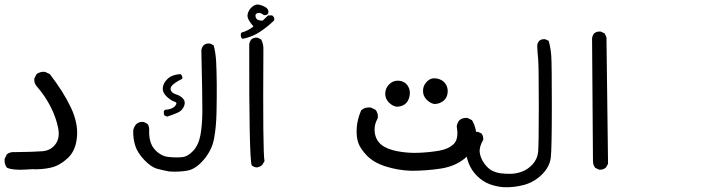

<svg xmlns="http://www.w3.org/2000/svg" viewBox="-23 -568 3043 834"><path d="M116.2 167Q32.2 173.8 6.8 160.2Q-4.9 144.5 -2.9 122.1L6.8 102.5Q20.5 90.8 42 92.8Q126 91.8 161.6 88.9Q197.3 85.9 217.8 58.6Q238.3 31.2 229.5 -12.7Q220.7 -56.6 197.8 -102.5Q174.8 -148.4 139.6 -189.5Q124 -205.1 126 -226.6L135.7 -246.1Q151.4 -257.8 172.9 -255.9L193.4 -246.1Q252 -169.9 284.2 -102.5Q316.4 -35.2 311.5 25.4Q306.6 85.9 271.5 118.7Q236.3 151.4 197.8 160.2Q159.2 168.9 116.2 167Z M711.9 176.8Q685.5 171.9 659.7 165Q633.8 158.2 604 127Q574.2 95.7 564.5 64.9Q554.7 34.2 555.7 -2Q558.6 -16.6 568.4 -28.3Q582 -41 601.6 -38.1L617.2 -30.3Q626 -19.5 625 -2Q623 52.7 649.4 81.5Q675.8 110.4 709 113.8Q742.2 117.2 767.6 114.7Q793 112.3 816.4 86.9Q839.8 61.5 847.7 18.6Q855.5 -24.4 856 -83Q856.4 -141.6 851.6 -349.6Q853.5 -362.3 861.3 -371.1Q872.1 -380.9 889.6 -378.9L905.3 -371.1Q914.1 -336.9 916 -298.3Q918 -259.8 918.5 -200.7Q918.9 -141.6 917.5 -78.1Q916 -14.6 906.7 34.7Q897.5 84 862.3 125.5Q827.1 167 790 173.3Q752.9 179.7 711.9 176.8ZM703.1 -61.5 691.4 -66.4Q687.5 -74.2 688.5 -85L693.4 -90.8Q724.6 -92.8 737.3 -107.4Q750 -122.1 735.8 -126Q721.7 -129.9 702.1 -147.5Q682.6 -165 684.1 -186Q685.5 -207 705.1 -225.6Q724.6 -244.1 760.7 -246.1Q771.5 -238.3 768.6 -225.6Q742.2 -212.9 728 -200.2Q713.9 -187.5 719.2 -175.3Q724.6 -163.1 742.7 -157.7Q760.7 -152.3 772.5 -139.2Q784.2 -126 776.4 -106.9Q768.6 -87.9 751 -79.6Q733.4 -71.3 703.1 -61.5Z M1091.8 159.2Q1079.1 158.2 1070.3 150.4Q1058.6 118.2 1059.6 -376Q1061.5 -387.7 1068.4 -396.5Q1079.1 -406.2 1096.7 -404.3L1111.3 -396.5Q1122.1 -377 1121.1 -352.5Q1118.2 97.7 1126 131.8L1116.2 148.4Q1105.5 158.2 1091.8 159.2ZM1031.2 -399.4 1026.4 -402.3Q1021.5 -411.1 1023.4 -421.9L1026.4 -426.8Q1053.7 -433.6 1078.1 -453.1Q1049.8 -484.4 1052.2 -503.4Q1054.7 -522.5 1071.3 -537.6Q1087.9 -552.7 1107.9 -546.4Q1127.9 -540 1136.2 -532.2Q1144.5 -524.4 1142.6 -510.7Q1134.8 -499 1122.1 -502.9Q1109.4 -514.6 1096.2 -511.2Q1083 -507.8 1087.9 -492.7Q1092.8 -477.5 1118.2 -478.5L1141.6 -501H1159.2Q1170.9 -493.2 1168 -479.5Q1137.7 -450.2 1104.5 -428.7Q1071.3 -407.2 1031.2 -399.4Z M1762.7 173.8Q1706.1 171.9 1653.3 155.3Q1600.6 138.7 1571.3 108.4Q1542 78.1 1533.2 52.2Q1524.4 26.4 1526.4 -10.7Q1528.3 -47.9 1545.9 -88.9Q1563.5 -104.5 1588.9 -100.6L1608.4 -90.8Q1620.1 -77.1 1618.2 -55.7Q1600.6 -24.4 1605 8.3Q1609.4 41 1633.3 60.5Q1657.2 80.1 1703.1 88.9Q1749 97.7 1795.4 95.7Q1841.8 93.8 1882.8 86.9Q1923.8 80.1 1947.3 58.1Q1970.7 36.1 1960.9 -18.6Q1962.9 -34.2 1972.7 -45.9Q1986.3 -57.6 2007.8 -55.7L2027.3 -45.9Q2050.8 -4.9 2044.9 39.6Q2039.1 84 1997.1 119.1Q1955.1 154.3 1892.6 164.1Q1830.1 173.8 1762.7 173.8ZM1700.2 -104.5Q1682.6 -106.4 1666 -123Q1649.4 -139.6 1650.4 -163.1Q1651.4 -186.5 1668.9 -203.1Q1686.5 -219.7 1710.9 -217.3Q1735.4 -214.8 1748 -195.8Q1760.7 -176.8 1756.3 -152.3Q1752 -127.9 1736.8 -116.2Q1721.7 -104.5 1700.2 -104.5ZM1863.3 -116.2Q1843.8 -120.1 1828.6 -136.7Q1813.5 -153.3 1814.5 -175.8Q1815.4 -198.2 1832.5 -214.8Q1849.6 -231.4 1874 -227.1Q1898.4 -222.7 1911.1 -205.6Q1923.8 -188.5 1921.4 -165Q1918.9 -141.6 1901.9 -128.9Q1884.8 -116.2 1863.3 -116.2Z M2163.1 245.1Q2130.9 242.2 2102.5 231.4Q2074.2 220.7 2049.3 196.3Q2024.4 171.9 2011.7 138.2Q1999 104.5 2001 70.3Q2002.9 36.1 2024.4 13.7Q2036.1 2.9 2053.7 4.9L2068.4 11.7Q2077.1 22.5 2076.2 39.1Q2057.6 70.3 2061 95.2Q2064.5 120.1 2080.6 142.1Q2096.7 164.1 2113.8 172.9Q2130.9 181.6 2150.9 184.6Q2170.9 187.5 2195.8 187Q2220.7 186.5 2246.1 176.8Q2271.5 167 2291.5 144.5Q2311.5 122.1 2314.5 91.8Q2317.4 61.5 2317.4 -111.3Q2317.4 -284.2 2314.5 -312.5Q2311.5 -340.8 2310.5 -370.1Q2311.5 -381.8 2319.3 -390.6Q2329.1 -399.4 2345.7 -397.5L2360.4 -390.6Q2369.1 -359.4 2371.6 -324.7Q2374 -290 2374 -106.9Q2374 76.2 2369.6 115.7Q2365.2 155.3 2332.5 188.5Q2299.8 221.7 2255.9 234.4Q2211.9 247.1 2163.1 245.1Z M2579.1 168.9 2562.5 161.1Q2552.7 148.4 2552.7 131.8L2548.8 -400.4Q2549.8 -413.1 2557.6 -422.9Q2569.3 -432.6 2586.9 -430.7L2603.5 -422.9L2611.3 -406.2L2618.2 143.6L2609.4 159.2Q2596.7 170.9 2579.1 168.9Z"/></svg>

Font: NaikaiFont
Style: Regular
Weight: 400
Version: Version 1.67